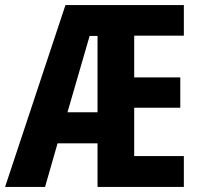

<svg xmlns="http://www.w3.org/2000/svg" viewBox="-23 -734 785 754"><path d="M699 0H360V-171H203L154 0H-3L234 -714H699V-594H504V-430H685V-311H504V-121H699ZM242 -293H360V-593H329Z"/></svg>

Font: Noto Sans Display Condensed
Style: Bold
Weight: 700
Width: 3
Designer: Monotype Design Team
Foundry: Monotype Imaging Inc.
Version: Version 2.003